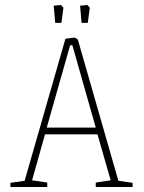

<svg xmlns="http://www.w3.org/2000/svg" viewBox="-20 -752 578 772"><path d="M22 -17 79 -25 243 -596 279 -601Q282 -601 293 -593L456 -25L513 -17V0H365V-18L425 -27L372 -212H161L109 -27L170 -18V0H22ZM365 -239 271 -570H262L168 -239ZM196 -729 225 -732 235 -721 227 -660H202ZM302 -729 331 -732 341 -721 333 -660H308Z"/></svg>

Font: Grenze Thin
Style: Regular
Weight: 250
Designer: Renata Polastri
Foundry: Omnibus-Type
Version: Version 1.002; ttfautohint (v1.8)